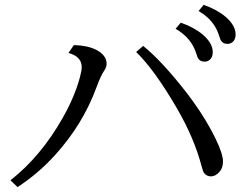

<svg xmlns="http://www.w3.org/2000/svg" viewBox="-20 -844 1030 787"><path d="M22.9 -105Q147 -202.1 236.8 -360.4Q286.1 -447.3 307.6 -527.3Q314.9 -554.7 314.9 -568.8Q314.9 -612.3 260.7 -627L282.7 -659.2Q338.9 -657.7 373.5 -640.1Q417 -618.2 417 -582.5Q417 -568.8 407.7 -555.2Q394 -536.1 375.5 -486.3Q320.3 -335.4 207.5 -210.4Q138.2 -133.3 51.8 -77.1ZM566.9 -655.8Q642.6 -594.2 736.8 -474.1Q815.4 -374 863.3 -276.4Q894 -212.9 894 -182.6Q894 -156.7 880.9 -141.1Q864.3 -121.1 843.8 -121.1Q827.6 -121.1 816.9 -134.3Q812 -140.1 806.2 -163.1Q775.9 -278.8 704.1 -401.9Q612.8 -558.6 538.1 -630.9ZM721.2 -751Q775.9 -731.9 810.5 -702.6Q852.1 -667.5 852.1 -629.9Q852.1 -608.9 838.9 -598.1Q829.6 -591.3 818.8 -591.3Q798.3 -591.3 790 -608.4Q788.6 -611.3 784.2 -625.5Q764.6 -688.5 699.7 -726.1ZM814.9 -824.2Q870.6 -804.2 904.3 -775.4Q945.8 -739.7 945.8 -702.6Q945.8 -681.6 932.6 -670.9Q923.3 -664.1 912.6 -664.1Q892.1 -664.1 883.8 -681.2Q882.3 -684.1 877.9 -698.2Q858.4 -761.7 793.9 -798.8Z"/></svg>

Font: BIZ UDPMincho
Style: Regular
Weight: 400
Designer: TypeBank Co., Ltd.
Foundry: Morisawa Inc.
Version: Version 1.06